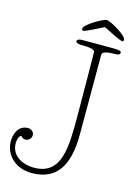

<svg xmlns="http://www.w3.org/2000/svg" viewBox="-146 -1045 791 1132"><g transform="rotate(15 250.0 -479.0)"><path d="M480 -875C485 -875 488 -877 488 -886C488 -911 385 -972 360 -972C337 -972 233 -911 233 -886C233 -877 236 -875 241 -875C255 -875 314 -906 360 -929C406 -906 466 -875 480 -875ZM29 -131C29 -151 33 -175 50 -182C56 -174 66 -167 77 -167C93 -167 114 -178 114 -204C114 -226 91 -237 78 -237C7 -237 -2 -161 -2 -137C-2 -50 68 14 164 14C313 14 381 -84 381 -279V-766C381 -791 440 -791 452 -791C468 -791 489 -792 489 -806C489 -816 480 -821 438 -821H256C244 -821 219 -820 219 -806C219 -793 242 -791 256 -791C284 -791 336 -791 336 -768C336 -740 339 -529 339 -379C339 -190 339 -20 169 -20C95 -20 29 -59 29 -131Z"/></g></svg>

Font: Life Savers
Style: Regular
Weight: 400
Designer: Pablo Impallari, Rodrigo Fuenzalida, Brenda Gallo
Foundry: Pablo Impallari, Rodrigo Fuenzalida, Brenda Gallo
Version: Version 3.000